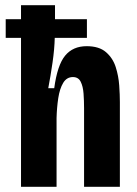

<svg xmlns="http://www.w3.org/2000/svg" viewBox="-20 -720 529 740"><path d="M61 0V-574H2V-646H61V-700H192V-646H315V-574H191Q190 -531 182.5 -479Q175 -427 166 -380H189Q201 -469 231 -505.5Q261 -542 314 -542Q362 -542 388.5 -519Q415 -496 426 -461.5Q437 -427 439.5 -390.5Q442 -354 442 -327V0H304V-303Q304 -332 302 -359.5Q300 -387 291 -405Q282 -423 261 -423Q237 -423 223.5 -400.5Q210 -378 204.5 -341.5Q199 -305 198 -265V0Z"/></svg>

Font: Bricolage Grotesque 10pt Condensed Bricolage Grotesque 10pt Condensed Regular
Style: Bold
Weight: 700
Width: 3
Designer: Mathieu Triay
Foundry: Atelier Triay
Version: Version 1.000; ttfautohint (v1.8.4.7-5d5b);gftools[0.9.32]